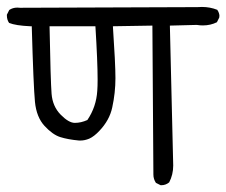

<svg xmlns="http://www.w3.org/2000/svg" viewBox="-21 -570 658 558"><path d="M447.8 -31.7Q460.4 -31.7 470.7 -40Q482.4 -62.5 482.4 -88.9Q482.4 -89.8 472.7 -495.6L550.8 -497.6Q560.1 -496.1 568.4 -496.1Q590.8 -496.1 609.4 -505.4L616.2 -519Q616.7 -521 616.7 -524.2Q616.7 -527.3 615.2 -532Q613.8 -536.6 610.4 -541.5Q589.4 -549.8 565.9 -549.8Q560.1 -549.8 553.2 -549.3L37.1 -547.4Q32.7 -547.9 29.3 -547.9Q16.1 -547.9 5.9 -541L-1 -527.3Q-1 -525.9 -1 -524.9Q-1 -512.7 5.4 -503.4Q24.4 -495.6 66.9 -493.7H71.3Q76.2 -319.8 80.6 -273.9Q85 -229.5 108.4 -204.1Q131.8 -178.7 154.1 -171.6Q176.3 -164.6 208.5 -161.6Q210.9 -161.6 213.4 -161.6Q225.1 -161.6 238.3 -167Q252.4 -173.3 267.6 -189.5Q297.4 -220.7 305.2 -257.8Q314.5 -300.3 314.5 -342.8Q314.5 -384.8 307.1 -493.7L421.9 -495.6L424.8 -62.5Q424.8 -49.8 432.1 -38.6L445.8 -31.7Q446.8 -31.7 447.8 -31.7ZM123 -493.7H256.3Q262.7 -390.1 262.7 -338.4Q262.7 -318.8 261.7 -306.2Q258.8 -259.3 232.9 -221.2Q214.4 -212.9 196.5 -212.9Q178.7 -212.9 155.3 -236.8Q131.8 -260.7 128.9 -297.4Q126 -334 123 -493.7Z"/></svg>

Font: Bakudai
Style: Light
Weight: 300
Version: Version 1.48